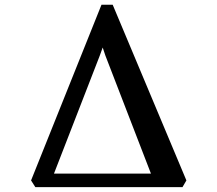

<svg xmlns="http://www.w3.org/2000/svg" viewBox="-20 -768 892 788"><path d="M125 0 107.5 -27.5 396.5 -748.5H442.5L745 -27.5L729 0ZM201.5 -55.5H599.5L412.5 -540L401.5 -573L389 -538.5Z"/></svg>

Font: Merriweather 28pt SemiBold
Style: Regular
Weight: 600
Version: Version 2.100